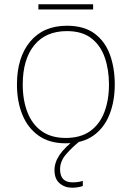

<svg xmlns="http://www.w3.org/2000/svg" viewBox="-20 -658 615 895"><path d="M515 -264Q515 -187 490.5 -124.5Q466 -62 415.5 -26Q365 10 286 10Q210 10 159.5 -26Q109 -62 84 -124Q59 -186 59 -264Q59 -390 120.5 -464Q182 -538 292 -538Q372 -538 421 -501.5Q470 -465 492.5 -403Q515 -341 515 -264ZM86 -264Q86 -191 108 -134.5Q130 -78 174.5 -46.5Q219 -15 286 -15Q356 -15 400.5 -47Q445 -79 466.5 -135.5Q488 -192 488 -264Q488 -333 468.5 -389.5Q449 -446 406 -479.5Q363 -513 292 -513Q193 -513 139.5 -447Q86 -381 86 -264ZM414 -638V-614H159V-638ZM260 131Q260 192 318 192Q347 192 366 185V209Q358 212 345 214.5Q332 217 316 217Q282 217 258 196.5Q234 176 234 135Q234 99 258 63.5Q282 28 334 -11L352 0Q318 27 289 60Q260 93 260 131Z"/></svg>

Font: Noto Sans Thin
Style: Regular
Weight: 100
Designer: Monotype Design Team
Foundry: Monotype Imaging Inc.
Version: Version 2.007